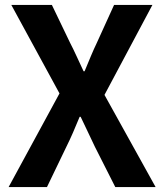

<svg xmlns="http://www.w3.org/2000/svg" viewBox="-20 -761 667 781"><path d="M15 0 222 -381 26 -741H191L265 -587Q278 -562 291 -533.5Q304 -505 320 -471H324Q338 -505 350 -533.5Q362 -562 374 -587L444 -741H600L405 -375L613 0H449L366 -164Q353 -192 338.5 -222Q324 -252 308 -286H304Q290 -252 277 -222Q264 -192 250 -164L171 0Z"/></svg>

Font: Farlight84_Sys_V01
Style: Bold
Weight: 700
Designer: Monotype Design Team, Nadine Chahine and Nizar Qandah
Foundry: Monotype Imaging Inc.
Version: Version 2.004;October 31, 2024;FontCreator 14.0.0.2814 64-bi